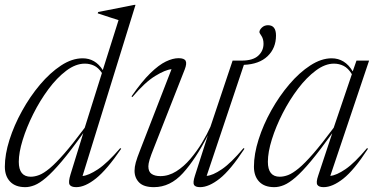

<svg xmlns="http://www.w3.org/2000/svg" viewBox="-21 -762 1556 792"><path d="M479 -148.5Q420 -62 375 -26Q330 10 293.5 10Q272.5 10 266.2 -0.2Q260 -10.5 270 -43L322.5 -213Q271 -140.5 233.5 -96.2Q196 -52 169 -29Q142 -6 121.5 2Q101 10 83.5 10Q42.5 10 20.8 -12.8Q-1 -35.5 -1 -74.5Q-1 -125 18 -185Q37 -245 69.8 -304.2Q102.5 -363.5 144 -412.8Q185.5 -462 230.8 -491.8Q276 -521.5 320 -521.5Q372 -521.5 403 -473L468 -679Q454.5 -683.5 429 -691.5Q403.5 -699.5 382 -707L384 -712.5L533.5 -742H538L319.5 -36Q344 -38 382.8 -63.5Q421.5 -89 475 -151ZM56.5 -94.5Q56.5 -33 106 -33Q122 -33 140.5 -40Q159 -47 183.8 -67.5Q208.5 -88 243.8 -128.2Q279 -168.5 328.5 -235L399.5 -461Q384.5 -483 367 -491.2Q349.5 -499.5 329 -499.5Q291 -499.5 252.2 -470.2Q213.5 -441 178.5 -393.8Q143.5 -346.5 116 -291.5Q88.5 -236.5 72.5 -184.5Q56.5 -132.5 56.5 -94.5Z M783 -37 836.5 -204Q786 -105.5 733.5 -47.8Q681 10 614 10Q572 10 553 -9.2Q534 -28.5 534 -57.5Q534 -73 539 -91.5Q544 -110 557.5 -144L686.5 -476.5Q661.5 -474.5 619 -448.5Q576.5 -422.5 525 -361.5L521.5 -364.5Q564 -426 599.2 -460.2Q634.5 -494.5 663.2 -508.2Q692 -522 715.5 -522Q739 -522 744.8 -511Q750.5 -500 741 -475.5L615 -155Q601.5 -121.5 596.2 -104Q591 -86.5 591 -76Q591 -53.5 604.5 -44.5Q618 -35.5 640.5 -35.5Q674.5 -35.5 706 -55.2Q737.5 -75 764.2 -106.5Q791 -138 812.2 -173.2Q833.5 -208.5 847 -239L938.5 -512H975.5Q1022 -512 1044 -532Q1066 -552 1066 -581.5Q1066 -601 1057.5 -613.8Q1049 -626.5 1049 -629Q1049 -638.5 1059.2 -648.2Q1069.5 -658 1084.5 -658Q1117.5 -658 1117.5 -615.5Q1117.5 -563.5 1082.8 -530.2Q1048 -497 985 -494.5L831.5 -36.5Q856 -38 894 -63.8Q932 -89.5 983.5 -151L987.5 -148.5Q929.5 -60 885 -25Q840.5 10 804.5 10Q784.5 10 779.2 0.5Q774 -9 783 -37Z M1291.5 -37.5 1349.5 -212.5Q1298.5 -141.5 1261.8 -97.5Q1225 -53.5 1198 -30.2Q1171 -7 1150.2 1.5Q1129.5 10 1110.5 10Q1069.5 10 1048 -12.8Q1026.5 -35.5 1026.5 -74.5Q1026.5 -126.5 1045.8 -187Q1065 -247.5 1098 -306.5Q1131 -365.5 1172.5 -414.2Q1214 -463 1259.2 -492.2Q1304.5 -521.5 1347 -521.5Q1402 -521.5 1434 -467.5L1449.5 -512H1501.5L1341.5 -36.5Q1366.5 -38.5 1404.2 -64.2Q1442 -90 1493 -151L1497 -148.5Q1439.5 -60 1395 -25Q1350.5 10 1314 10Q1294 10 1288 0.2Q1282 -9.5 1291.5 -37.5ZM1084 -94.5Q1084 -33 1133 -33Q1149.5 -33 1167.8 -40Q1186 -47 1211 -67.5Q1236 -88 1271 -128.2Q1306 -168.5 1355.5 -235L1430.5 -456Q1415 -481 1396.5 -490.2Q1378 -499.5 1356.5 -499.5Q1320 -499.5 1281.8 -471Q1243.5 -442.5 1208.2 -396Q1173 -349.5 1145 -294.8Q1117 -240 1100.5 -187.2Q1084 -134.5 1084 -94.5Z"/></svg>

Font: Newsreader Display Light
Style: Italic
Weight: 300
Italic angle: -17°
Designer: Hugues Gentile
Foundry: Production Type
Version: Version 1.001